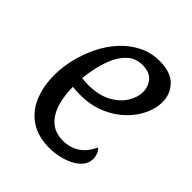

<svg xmlns="http://www.w3.org/2000/svg" viewBox="-191 -816 964 964"><g transform="rotate(45 291.5 -333.5)"><path d="M312 17Q227 17 173 -20Q119 -57 93.5 -120Q68 -183 68 -259Q68 -317 82.5 -376.5Q97 -436 124 -491Q151 -546 191 -589.5Q231 -633 281.5 -658.5Q332 -684 393 -684Q473 -684 511 -644Q549 -604 549 -548Q549 -504 527.5 -457.5Q506 -411 464.5 -371Q423 -331 364 -306Q305 -281 230 -281Q203 -281 176 -284Q178 -172 218 -114.5Q258 -57 331 -57Q381 -57 419 -81.5Q457 -106 481 -158Q493 -147 499 -131.5Q505 -116 505 -102Q505 -71 486 -48.5Q467 -26 437.5 -11.5Q408 3 374.5 10Q341 17 312 17ZM223 -345Q296 -345 345 -371Q394 -397 419 -436.5Q444 -476 444 -515Q444 -554 420 -581.5Q396 -609 346 -609Q301 -609 270.5 -583.5Q240 -558 221 -517.5Q202 -477 192 -432Q182 -387 178 -348Q202 -345 223 -345Z"/></g></svg>

Font: Paprika
Style: Regular
Weight: 400
Designer: Eduardo Rodriguez Tunni
Foundry: Eduardo Rodriguez Tunni
Version: Version 1.010; ttfautohint (v1.8.3)